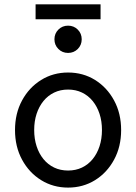

<svg xmlns="http://www.w3.org/2000/svg" viewBox="-20 -850 624 880"><path d="M136.7 -253.9Q136.7 -294.4 147.7 -328.1Q158.7 -361.8 179.2 -387Q199.7 -412.1 228.3 -425.8Q256.8 -439.5 292 -439.5Q327.1 -439.5 355.7 -425.8Q384.3 -412.1 404.8 -387Q425.3 -361.8 436.3 -328.1Q447.3 -294.4 447.3 -253.9Q447.3 -213.9 436.3 -179.9Q425.3 -146 404.8 -120.8Q384.3 -95.7 355.7 -82Q327.1 -68.4 292 -68.4Q256.8 -68.4 228.3 -82Q199.7 -95.7 179.2 -120.8Q158.7 -146 147.7 -179.9Q136.7 -213.9 136.7 -253.9ZM48.8 -253.9Q48.8 -177.7 81.1 -118.2Q113.3 -58.6 168.5 -24.4Q223.6 9.8 292 9.8Q360.8 9.8 415.8 -24.4Q470.7 -58.6 502.9 -118.2Q535.2 -177.7 535.2 -253.9Q535.2 -330.1 502.9 -389.6Q470.7 -449.2 415.8 -483.4Q360.8 -517.6 292 -517.6Q223.6 -517.6 168.5 -483.4Q113.3 -449.2 81.1 -389.6Q48.8 -330.1 48.8 -253.9ZM229.5 -669.9Q229.5 -643.6 247.6 -625.5Q265.6 -607.4 292 -607.4Q318.4 -607.4 336.4 -625.5Q354.5 -643.6 354.5 -669.9Q354.5 -696.3 336.4 -714.4Q318.4 -732.4 292 -732.4Q265.6 -732.4 247.6 -714.4Q229.5 -696.3 229.5 -669.9ZM143.1 -761.7H440.9V-830.1H143.1Z"/></svg>

Font: Giphurs
Style: Regular
Weight: 400
Version: Version 2.010